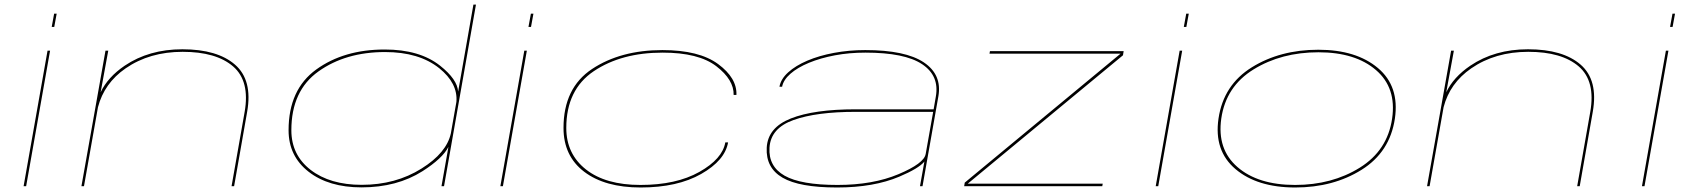

<svg xmlns="http://www.w3.org/2000/svg" viewBox="-20 -805 7339 830"><path d="M82 0 185.5 -586H196.5L93 0ZM214 -746H225L214.5 -688.5H203.5Z M332 0 436 -586H448L415 -406Q446 -471.5 519 -521Q624 -592 768.5 -592Q919.5 -592 996 -525.5Q1072.5 -459 1048.5 -322L992 0H981L1037.5 -321Q1061 -454.5 987.8 -517.8Q914.5 -581 769.5 -581Q626.5 -581 523 -509.5Q430.5 -445.5 403.5 -341.5L343 0Z M1888.5 0 1917.5 -164 1918.5 -170Q1893.5 -120.5 1806.5 -65Q1696 5 1543 5Q1401 5 1314.2 -62.5Q1227.5 -130 1227.5 -242Q1227.5 -418 1347 -504.5Q1466.5 -591 1643 -591Q1794.5 -591 1882.5 -521Q1957 -462 1960.5 -409L2026.5 -785H2037.5L1899.5 0ZM1929 -228.5 1953 -365Q1959.5 -445 1879 -510Q1791.5 -580 1644.5 -580Q1474.5 -580 1357 -496.5Q1239.5 -413 1239.5 -242Q1239.5 -135 1323 -70.5Q1406.5 -6 1543.5 -6Q1690.5 -6 1802.5 -76.5Q1910.5 -144 1929 -228.5Z M2143 0 2246.5 -586H2257.5L2154 0ZM2275 -746H2286L2275.5 -688.5H2264.5Z M2749.5 5.5Q2595 5.5 2505.5 -62.5Q2416 -130.5 2416 -252Q2416 -425 2539.5 -506.8Q2663 -588.5 2843.5 -588.5Q3002.5 -588.5 3084.5 -528Q3166.5 -467.5 3163.5 -394.5H3151.5Q3153 -460 3076.5 -518.8Q3000 -577.5 2844.5 -577.5Q2666.5 -577.5 2547.2 -497.5Q2428 -417.5 2428 -252Q2428 -139.5 2513 -72.5Q2598 -5.5 2748.5 -5.5Q2903.5 -5.5 3003.2 -61.8Q3103 -118 3115.5 -189.5H3127.5Q3114 -111.5 3011.2 -53Q2908.5 5.5 2749.5 5.5Z M3957 0 3976 -106.5Q3952 -77 3868 -41.5Q3757 5.5 3598.5 5.5Q3435.5 5.5 3362.8 -37Q3290 -79.5 3294.5 -166.5Q3299 -253.5 3399 -293Q3499 -332.5 3679.5 -332.5H4016L4025.5 -387.5Q4041.5 -477.5 3966.2 -527.5Q3891 -577.5 3721 -577.5Q3651.5 -577.5 3589 -565.8Q3526.5 -554 3477 -533.5Q3427.5 -513 3397 -486.2Q3366.5 -459.5 3361 -430H3349.5Q3355.5 -463.5 3387.2 -492.2Q3419 -521 3470 -542.8Q3521 -564.5 3585.5 -576.5Q3650 -588.5 3720.5 -588.5Q3894.5 -588.5 3973.8 -535.2Q4053 -482 4036.5 -388.5L3968 0ZM3981.5 -138.5 4014 -321.5H3678.5Q3509.5 -321.5 3410.5 -286.2Q3311.5 -251 3306.5 -166.5Q3301.5 -85.5 3371.8 -45.5Q3442 -5.5 3600.5 -5.5Q3753.5 -5.5 3864 -52Q3974.5 -98.5 3981.5 -139Z M4148 0 4150.5 -15.5 4824 -573H4257.5L4259.5 -584H4837.5L4834.5 -566L4163.5 -11H4747L4745 0Z M4976 0 5079.5 -586H5090.5L4987 0ZM5108 -746H5119L5108.5 -688.5H5097.5Z M5579 5.5Q5415 5.5 5321 -74Q5227 -153.5 5247.5 -292.5Q5269 -438 5391.5 -514Q5514 -590 5679 -590Q5842.5 -590 5936.5 -511Q6030.5 -432 6010 -292.5Q5988.5 -147.5 5866 -71Q5743.5 5.5 5579 5.5ZM5578.5 -5.5Q5738 -5.5 5858 -80Q5978 -154.5 5998 -292.5Q6017.5 -425.5 5928.2 -502.2Q5839 -579 5679.5 -579Q5519.5 -579 5399.5 -505.2Q5279.5 -431.5 5259.5 -292.5Q5240.5 -160 5329.5 -82.8Q5418.5 -5.5 5578.5 -5.5Z M6149 0 6253 -586H6265L6232 -406Q6263 -471.5 6336 -521Q6441 -592 6585.5 -592Q6736.5 -592 6813 -525.5Q6889.5 -459 6865.5 -322L6809 0H6798L6854.5 -321Q6878 -454.5 6804.8 -517.8Q6731.5 -581 6586.5 -581Q6443.5 -581 6340 -509.5Q6247.5 -445.5 6220.5 -341.5L6160 0Z M7078 0 7181.5 -586H7192.5L7089 0ZM7210 -746H7221L7210.5 -688.5H7199.5Z"/></svg>

Font: Anybody UltraExpanded Thin
Style: Italic
Weight: 100
Width: 9
Italic angle: -10°
Designer: Tyler Finck
Foundry: Etcetera Type Company
Version: Version 1.010; ttfautohint (v1.8.3) -l 8 -r 50 -G 200 -x 14 